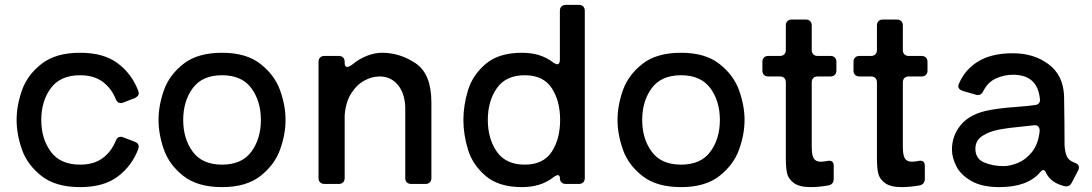

<svg xmlns="http://www.w3.org/2000/svg" viewBox="-20 -753 4472 786"><path d="M474 -193Q480 -193 484 -191L531 -173Q548 -167 548 -153Q548 -151 546 -143Q520 -74 462.5 -30.5Q405 13 308 13Q208 13 150 -32.5Q92 -78 70 -140.5Q48 -203 48 -262Q48 -321 70 -383.5Q92 -446 150 -491.5Q208 -537 308 -537Q405 -537 462.5 -493.5Q520 -450 546 -381Q548 -375 548 -371Q548 -359 531 -351L484 -333Q480 -331 474 -331Q460 -331 454 -347Q436 -392 400 -418.5Q364 -445 308 -445Q227 -445 188 -392Q149 -339 149 -262Q149 -185 188 -132Q227 -79 308 -79Q364 -79 400 -105.5Q436 -132 454 -177Q460 -193 474 -193Z M629 -262Q629 -321 651 -383.5Q673 -446 731 -491.5Q789 -537 889 -537Q988 -537 1046 -491.5Q1104 -446 1126.5 -383.5Q1149 -321 1149 -262Q1149 -203 1126.5 -140.5Q1104 -78 1046 -32.5Q988 13 889 13Q789 13 731 -32.5Q673 -78 651 -140.5Q629 -203 629 -262ZM1048 -262Q1048 -339 1009 -392Q970 -445 889 -445Q808 -445 769 -392Q730 -339 730 -262Q730 -185 769 -132Q808 -79 889 -79Q970 -79 1009 -132Q1048 -185 1048 -262Z M1746 -334V-24Q1746 -13 1739.5 -6.5Q1733 0 1722 0H1663Q1652 0 1645.5 -6.5Q1639 -13 1639 -24V-317Q1636 -374 1607.5 -407Q1579 -440 1534 -440Q1502 -440 1470.5 -422.5Q1439 -405 1417 -369.5Q1395 -334 1391 -281V-24Q1391 -13 1384.5 -6.5Q1378 0 1367 0H1308Q1297 0 1290.5 -6.5Q1284 -13 1284 -24V-500Q1284 -511 1290.5 -517.5Q1297 -524 1308 -524H1367Q1378 -524 1384.5 -517.5Q1391 -511 1391 -500V-495Q1391 -479 1401 -479Q1410 -479 1425 -491Q1452 -513 1483.5 -525Q1515 -537 1543 -537Q1618 -537 1682 -493.5Q1746 -450 1746 -334Z M2261 -490Q2272 -490 2272 -509V-709Q2272 -720 2278.5 -726.5Q2285 -733 2296 -733H2350Q2361 -733 2367.5 -726.5Q2374 -720 2374 -709V-24Q2374 -13 2367.5 -6.5Q2361 0 2350 0H2296Q2285 0 2278.5 -6.5Q2272 -13 2272 -24Q2272 -36 2264 -36Q2257 -36 2245 -27Q2194 13 2117 13Q2022 13 1968.5 -32.5Q1915 -78 1896 -140Q1877 -202 1877 -262Q1877 -322 1896 -384Q1915 -446 1968.5 -491.5Q2022 -537 2117 -537Q2194 -537 2245 -497Q2255 -490 2261 -490ZM2273 -262Q2273 -340 2238.5 -392.5Q2204 -445 2128 -445Q2051 -445 2014 -392Q1977 -339 1977 -262Q1977 -185 2014 -132Q2051 -79 2128 -79Q2204 -79 2238.5 -131.5Q2273 -184 2273 -262Z M2508 -262Q2508 -321 2530 -383.5Q2552 -446 2610 -491.5Q2668 -537 2768 -537Q2867 -537 2925 -491.5Q2983 -446 3005.5 -383.5Q3028 -321 3028 -262Q3028 -203 3005.5 -140.5Q2983 -78 2925 -32.5Q2867 13 2768 13Q2668 13 2610 -32.5Q2552 -78 2530 -140.5Q2508 -203 2508 -262ZM2927 -262Q2927 -339 2888 -392Q2849 -445 2768 -445Q2687 -445 2648 -392Q2609 -339 2609 -262Q2609 -185 2648 -132Q2687 -79 2768 -79Q2849 -79 2888 -132Q2927 -185 2927 -262Z M3404 -500V-464Q3404 -453 3397.5 -446.5Q3391 -440 3380 -440H3327Q3316 -440 3309.5 -433.5Q3303 -427 3303 -416V-152Q3303 -119 3311 -105Q3319 -91 3340 -91Q3351 -91 3366 -94Q3369 -95 3375 -95Q3393 -95 3393 -74V-21Q3393 1 3372 6Q3331 13 3299 13Q3252 13 3229.5 -4Q3207 -21 3202 -44Q3197 -67 3197 -104V-416Q3197 -427 3190.5 -433.5Q3184 -440 3173 -440H3125Q3114 -440 3107.5 -446.5Q3101 -453 3101 -464V-500Q3101 -511 3107.5 -517.5Q3114 -524 3125 -524H3173Q3184 -524 3190.5 -530.5Q3197 -537 3197 -548V-649Q3197 -660 3203.5 -666.5Q3210 -673 3221 -673H3279Q3290 -673 3296.5 -666.5Q3303 -660 3303 -649V-548Q3303 -537 3309.5 -530.5Q3316 -524 3327 -524H3380Q3391 -524 3397.5 -517.5Q3404 -511 3404 -500Z M3777 -500V-464Q3777 -453 3770.5 -446.5Q3764 -440 3753 -440H3700Q3689 -440 3682.5 -433.5Q3676 -427 3676 -416V-152Q3676 -119 3684 -105Q3692 -91 3713 -91Q3724 -91 3739 -94Q3742 -95 3748 -95Q3766 -95 3766 -74V-21Q3766 1 3745 6Q3704 13 3672 13Q3625 13 3602.5 -4Q3580 -21 3575 -44Q3570 -67 3570 -104V-416Q3570 -427 3563.5 -433.5Q3557 -440 3546 -440H3498Q3487 -440 3480.5 -446.5Q3474 -453 3474 -464V-500Q3474 -511 3480.5 -517.5Q3487 -524 3498 -524H3546Q3557 -524 3563.5 -530.5Q3570 -537 3570 -548V-649Q3570 -660 3576.5 -666.5Q3583 -673 3594 -673H3652Q3663 -673 3669.5 -666.5Q3676 -660 3676 -649V-548Q3676 -537 3682.5 -530.5Q3689 -524 3700 -524H3753Q3764 -524 3770.5 -517.5Q3777 -511 3777 -500Z M4379 -87Q4397 -81 4397 -68Q4397 -62 4394 -56L4368 -6Q4360 10 4346 10Q4341 10 4338 9Q4282 -4 4262 -46Q4257 -57 4251 -57Q4246 -57 4239 -49Q4188 13 4071 13Q4000 13 3956.5 -12Q3913 -37 3895 -72.5Q3877 -108 3877 -141Q3877 -195 3910.5 -238Q3944 -281 4011 -298Q4056 -309 4137 -315Q4191 -319 4217 -323Q4228 -324 4233.5 -331Q4239 -338 4237 -349Q4227 -447 4127 -447Q4091 -447 4057.5 -432Q4024 -417 4006 -381Q3998 -364 3984 -364Q3979 -364 3976 -365L3921 -381Q3903 -387 3903 -400Q3903 -405 3906 -411Q3930 -468 3984.5 -501.5Q4039 -535 4126 -535Q4212 -535 4272 -490.5Q4332 -446 4336 -362Q4337 -322 4337.5 -255Q4338 -188 4338 -158Q4340 -129 4347.5 -112.5Q4355 -96 4379 -87ZM4236 -215Q4237 -228 4230.5 -235Q4224 -242 4212 -240Q4188 -238 4175 -236Q4110 -230 4070 -222.5Q4030 -215 4001.5 -196.5Q3973 -178 3973 -144Q3973 -103 4009 -88Q4045 -73 4088 -73Q4115 -73 4147 -86Q4179 -99 4204.5 -130.5Q4230 -162 4236 -215Z"/></svg>

Font: Shippori Gochic B2 Bold
Style: Regular
Weight: 700
Designer: FONTDASU
Foundry: FONTDASU / Google Inc. / but / Adobe
Version: Version 1.130